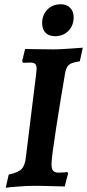

<svg xmlns="http://www.w3.org/2000/svg" viewBox="-20 -873 409 902"><path d="M222 -103Q222 -80 229.5 -71Q237 -62 254 -62Q270 -62 281.5 -63Q293 -64 296 -65L300 -59L284 3Q268 3 225 1.5Q182 0 142 0Q108 0 64 3.5Q20 7 7 9L21 -53Q65 -62 81.5 -79Q98 -96 102 -138L150 -527Q152 -545 152 -550Q152 -566 145.5 -572.5Q139 -579 122 -579L88 -578L84 -586L98 -643Q126 -643 146 -642L232 -641Q259 -641 306.5 -644.5Q354 -648 369 -649L355 -585Q318 -580 304.5 -569Q291 -558 286 -530Q265 -409 243.5 -270Q222 -131 222 -103ZM178 -764Q178 -803 202.5 -828Q227 -853 266 -853Q294 -853 310 -836Q326 -819 326 -792Q326 -753 301.5 -728Q277 -703 239 -703Q209 -703 193.5 -719.5Q178 -736 178 -764Z"/></svg>

Font: Alegreya SC
Style: Bold Italic
Weight: 700
Italic angle: -7°
Designer: Juan Pablo del Peral
Foundry: Huerta Tipografica
Version: Version 2.007; ttfautohint (v1.6)